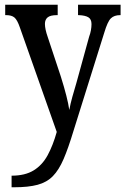

<svg xmlns="http://www.w3.org/2000/svg" viewBox="-20 -556 530 812"><path d="M29 187Q86 187 122.5 164.5Q159 142 181.5 100.5Q204 59 220 2L64 -440Q53 -472 41 -482Q29 -492 6 -492H2V-536H224V-492H221Q193 -492 181.5 -482.5Q170 -473 170 -455Q170 -444 173 -430Q176 -416 182 -399L237 -233Q266 -141 273 -91Q278 -118 286 -146.5Q294 -175 303 -205L357 -401Q362 -414 364.5 -428Q367 -442 367 -454Q367 -475 353.5 -483Q340 -491 313 -492H310V-536H490V-492H488Q463 -492 449 -478.5Q435 -465 421 -418L291 -3Q269 70 249 116.5Q229 163 203.5 189Q178 215 139 225.5Q100 236 40 236H29Z"/></svg>

Font: Noto Serif Tamil Condensed Medium
Style: Italic
Weight: 500
Width: 3
Italic angle: -12°
Designer: Indian Type Foundry, Tom Grace, and the Monotype Design Team
Foundry: Monotype Imaging Inc.
Version: Version 2.003; ttfautohint (v1.8.4.7-5d5b)